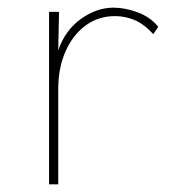

<svg xmlns="http://www.w3.org/2000/svg" viewBox="-20 -480 478 501"><path d="M108 1V-449H134L132 -349Q150 -401 191 -430.5Q232 -460 276 -460Q307 -460 340 -447.5Q373 -435 393 -410L380 -391Q355 -418 330.5 -428Q306 -438 280 -438Q237 -438 203.5 -413.5Q170 -389 151 -346Q132 -303 132 -248V1Z"/></svg>

Font: Inconsolata SemiCondensed ExtraLight
Style: Regular
Weight: 200
Width: 4
Monospace: yes
Designer: Raph Levien, Cyreal, Brenton Simpson
Foundry: Raph Levien, Cyreal, Google
Version: Version 3.100; ttfautohint (v1.8.4.7-5d5b)